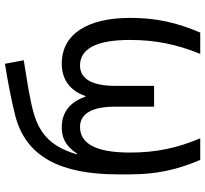

<svg xmlns="http://www.w3.org/2000/svg" viewBox="-46 -764 810 757"><g transform="rotate(-90 358.5 -385.0)"><path d="M107 0H192C154 -91 136 -174 136 -277C136 -409 170 -474 237 -474C292 -474 317 -422 317 -335V-182H399V-335C399 -427 427 -474 479 -474C546 -474 580 -408 580 -277C580 -175 562 -91 525 0H609C649 -93 667 -175 667 -276C667 -442 605 -546 486 -546C422 -546 379 -511 359 -453H356C337 -511 296 -546 236 -546C200 -546 165 -536 132 -486H129C161 -599 222 -638 300 -659C347 -672 432 -685 500 -696L486 -770C412 -758 343 -745 280 -729C116 -686 50 -546 50 -324V-279C50 -175 67 -94 107 0Z"/></g></svg>

Font: Noto Sans Georgian SemiCondensed
Style: Regular
Weight: 400
Width: 4
Designer: Monotype Design Team, Akaki Razmadze
Foundry: Google LLC
Version: Version 2.005